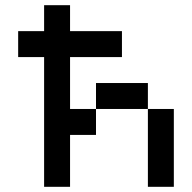

<svg xmlns="http://www.w3.org/2000/svg" viewBox="-20 -720 740 740"><path d="M50 -500V-600H150V-700H250V-600H450V-500H250V-300H350V-400H550V-300H650V0H550V-300H350V-200H250V0H150V-500Z"/></svg>

Font: Matrix Sans
Style: Regular
Weight: 400
Designer: Brad Neil
Version: Version 1.100